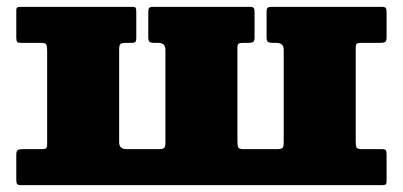

<svg xmlns="http://www.w3.org/2000/svg" viewBox="-20 -540 1175 560"><path d="M462.5 -394.5Q462.5 -415 441.5 -415H430Q420 -415 416.2 -418Q412.5 -421 412.5 -432V-505Q412.5 -514 415.2 -517Q418 -520 426.5 -520H708.5Q717.5 -520 720 -516.8Q722.5 -513.5 722.5 -504V-431Q722.5 -420.5 718.5 -417.8Q714.5 -415 704.5 -415H689.5Q680 -415 676.2 -412.8Q672.5 -410.5 672.5 -401V-127.5Q672.5 -114.5 675 -109.8Q677.5 -105 690.5 -105H787.5Q799.5 -105 803.5 -108.2Q807.5 -111.5 807.5 -124.5V-394.5Q807.5 -415 786.5 -415H775Q765 -415 761.2 -418Q757.5 -421 757.5 -432V-505Q757.5 -514 760.2 -517Q763 -520 771.5 -520H1093.5Q1102.5 -520 1105 -516.8Q1107.5 -513.5 1107.5 -504V-431Q1107.5 -420.5 1103.5 -417.8Q1099.5 -415 1089.5 -415H1034.5Q1025 -415 1021.2 -412.8Q1017.5 -410.5 1017.5 -401V-127.5Q1017.5 -114.5 1020 -109.8Q1022.5 -105 1035.5 -105H1094.5Q1103 -105 1105.2 -101.8Q1107.5 -98.5 1107.5 -90V-11Q1107.5 -3 1104 -1.5Q1100.5 0 1092 0H41.5Q32.5 0 30 -3.2Q27.5 -6.5 27.5 -16V-89Q27.5 -99.5 31.8 -102.2Q36 -105 45.5 -105H100.5Q110.5 -105 114 -107.2Q117.5 -109.5 117.5 -119V-392.5Q117.5 -405.5 115 -410.2Q112.5 -415 99.5 -415H40.5Q32.5 -415 30 -418.2Q27.5 -421.5 27.5 -430V-509Q27.5 -517.5 31.2 -518.8Q35 -520 43 -520H366.5Q374.5 -520 376 -516.5Q377.5 -513 377.5 -504.5V-429.5Q377.5 -421.5 375.2 -418.2Q373 -415 365 -415H347.5Q335.5 -415 331.5 -411.8Q327.5 -408.5 327.5 -395.5V-125.5Q327.5 -105 348.5 -105H442.5Q454.5 -105 458.5 -108.2Q462.5 -111.5 462.5 -124.5Z"/></svg>

Font: Besley* Fatface
Style: Regular
Weight: 900
Designer: Owen Earl
Foundry: indestructible type*
Version: Version 3.000; ttfautohint (v1.8.3)